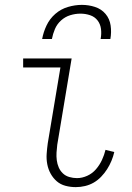

<svg xmlns="http://www.w3.org/2000/svg" viewBox="-20 -760 540 788"><path d="M291 8Q269 8 248.5 2.5Q228 -3 213 -16Q198 -29 188 -47Q178 -65 174 -86Q170 -107 171.5 -128.5Q173 -150 176 -172L228 -483H75V-520H274L215 -166Q213 -150 212 -134Q211 -118 213 -102.5Q215 -87 221 -73Q227 -59 238 -48.5Q249 -38 264.5 -33.5Q280 -29 296 -29Q317 -29 338 -38.5Q359 -48 374 -65.5Q389 -83 398.5 -103.5Q408 -124 413 -145L449 -136Q445 -118 437.5 -100Q430 -82 419.5 -65.5Q409 -49 395 -34.5Q381 -20 364.5 -10.5Q348 -1 329 3.5Q310 8 291 8ZM153 -600Q158 -628 171 -655.5Q184 -683 207 -703Q230 -723 259 -731.5Q288 -740 316 -740Q344 -740 370 -731.5Q396 -723 413 -703Q430 -683 434 -655.5Q438 -628 433 -600H393Q397 -621 394.5 -641Q392 -661 380.5 -676Q369 -691 350 -697.5Q331 -704 310 -704Q289 -704 268 -697.5Q247 -691 230.5 -676Q214 -661 205.5 -641Q197 -621 193 -600Z"/></svg>

Font: Iosevka Term Curly Extralight
Style: Italic
Weight: 200
Italic angle: -9°
Designer: Belleve Invis
Foundry: Belleve Invis
Version: Version 32.3.0